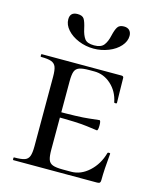

<svg xmlns="http://www.w3.org/2000/svg" viewBox="-104 -746 671 819"><g transform="rotate(15 232.0 -336.5)"><path d="M33 -12Q65 -12 79.5 -17Q94 -22 99.5 -36.5Q105 -51 105 -81V-387Q105 -417 99.5 -431Q94 -445 79 -450.5Q64 -456 33 -456Q31 -456 31 -462Q31 -468 33 -468H385Q395 -468 395 -460L396 -398Q397 -379 397 -350Q397 -347 391 -347Q385 -347 385 -350Q376 -396 343.5 -425.5Q311 -455 269 -455H247Q217 -455 202.5 -449.5Q188 -444 183 -430Q178 -416 178 -386V-85Q178 -56 183 -41.5Q188 -27 202.5 -21.5Q217 -16 247 -16H284Q327 -16 363 -49Q399 -82 413 -133Q414 -136 419.5 -136Q425 -136 425 -133Q418 -61 418 -15Q418 -7 415 -3.5Q412 0 403 0H33Q31 0 31 -6Q31 -12 33 -12ZM147 -227V-250Q257 -250 298 -255Q339 -260 344 -260Q350 -260 350 -238Q350 -215 344 -215Q340 -215 299 -221Q258 -227 147 -227ZM300 -622Q306 -648 314 -660.5Q322 -673 342 -673Q358 -673 366.5 -664Q375 -655 375 -640Q375 -616 356 -594.5Q337 -573 305.5 -560.5Q274 -548 240 -548Q205 -548 173.5 -561Q142 -574 123 -595.5Q104 -617 104 -641Q104 -673 137 -673Q159 -673 166.5 -660.5Q174 -648 180 -620Q186 -592 197 -577Q208 -562 239 -562Q269 -562 281.5 -578Q294 -594 300 -622Z"/></g></svg>

Font: Cormorant SC Medium
Style: Regular
Weight: 500
Designer: Christian Thalmann (Catharsis Fonts)
Foundry: Catharsis Fonts
Version: Version 4.000